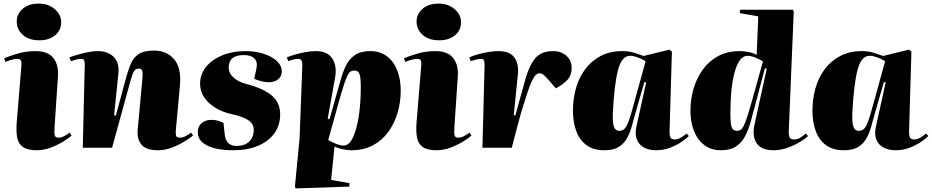

<svg xmlns="http://www.w3.org/2000/svg" viewBox="-20 -821 5179 1067"><path d="M73 -701Q73 -743 106 -772Q139 -801 197 -801Q232 -801 259.5 -787Q287 -773 303.5 -749.5Q320 -726 320 -698Q320 -652 286 -624.5Q252 -597 199 -597Q140 -597 106.5 -627.5Q73 -658 73 -701ZM99 -457Q101 -475 96.5 -484.5Q92 -494 75 -494Q66 -494 48 -489.5Q30 -485 10 -477L3 -497Q30 -509 77.5 -523Q125 -537 177 -537Q247 -537 277 -498Q307 -459 302 -395L283 -112Q281 -81 284.5 -68.5Q288 -56 304 -56Q321 -56 337.5 -65Q354 -74 367 -84L378 -68Q367 -57 336.5 -37.5Q306 -18 265.5 -2Q225 14 184 14Q133 14 107.5 -4Q82 -22 75.5 -56.5Q69 -91 73 -142Z M1053 -68Q1036 -54 1004.5 -34.5Q973 -15 934.5 -0.5Q896 14 859 14Q792 14 766.5 -17Q741 -48 745 -98L772 -392Q774 -418 770 -429Q766 -440 752 -440Q734 -440 725 -426Q716 -412 704 -368L603 0H440L451 -462Q451 -474 448.5 -484Q446 -494 429 -494Q419 -494 403.5 -490Q388 -486 374 -481L366 -502Q375 -506 401 -514Q427 -522 460.5 -529.5Q494 -537 523 -537Q581 -537 612.5 -504Q644 -471 638 -413L614 -180L624 -179L683 -398Q695 -440 709.5 -472Q724 -504 753 -522Q782 -540 837 -540Q906 -540 947.5 -492Q989 -444 980 -346L957 -96Q956 -77 958.5 -66.5Q961 -56 979 -56Q996 -56 1012.5 -65Q1029 -74 1042 -84Z M1295 -10Q1339 -10 1364.5 -34Q1390 -58 1390 -99Q1390 -133 1360 -153Q1330 -173 1267 -187Q1190 -204 1141 -249.5Q1092 -295 1092 -356Q1092 -408 1125 -449Q1158 -490 1215 -513.5Q1272 -537 1344 -537Q1400 -537 1446 -522Q1492 -507 1519 -481.5Q1546 -456 1546 -424Q1546 -397 1526 -380.5Q1506 -364 1472 -364Q1455 -364 1433 -369.5Q1411 -375 1393 -383L1405 -440Q1413 -476 1394.5 -495.5Q1376 -515 1335 -515Q1251 -515 1251 -446Q1251 -414 1277.5 -390Q1304 -366 1350 -354Q1445 -329 1491 -289.5Q1537 -250 1537 -186Q1537 -125 1505 -80.5Q1473 -36 1414.5 -11Q1356 14 1277 14Q1183 14 1131 -12.5Q1079 -39 1079 -86Q1079 -118 1100 -136.5Q1121 -155 1156 -155Q1188 -155 1222 -138L1229 -73Q1236 -10 1295 -10Z M1660 -453Q1661 -470 1657 -482Q1653 -494 1637 -494Q1624 -494 1607.5 -489.5Q1591 -485 1582 -481L1574 -502Q1590 -509 1617 -517Q1644 -525 1675.5 -531Q1707 -537 1737 -537Q1800 -537 1827 -495Q1854 -453 1842 -388L1801 -161L1811 -158L1846 -281Q1861 -332 1873.5 -378Q1886 -424 1904.5 -460Q1923 -496 1954.5 -516.5Q1986 -537 2037 -537Q2092 -537 2130 -508.5Q2168 -480 2187.5 -430Q2207 -380 2207 -317Q2207 -255 2190 -196Q2173 -137 2139 -89.5Q2105 -42 2053.5 -14Q2002 14 1932 14Q1914 14 1885.5 8.5Q1857 3 1839 -7L1820 179L1923 197L1921 216L1623 226L1619 215L1645 -54ZM1949 -429Q1938 -429 1929 -424Q1920 -419 1911.5 -402.5Q1903 -386 1892 -352.5Q1881 -319 1865 -262L1804 -43Q1828 -29 1850.5 -20.5Q1873 -12 1889 -12Q1920 -12 1941 -56Q1962 -100 1973.5 -173.5Q1985 -247 1985 -336Q1985 -387 1978.5 -408Q1972 -429 1949 -429Z M2295 -701Q2295 -743 2328 -772Q2361 -801 2419 -801Q2454 -801 2481.5 -787Q2509 -773 2525.5 -749.5Q2542 -726 2542 -698Q2542 -652 2508 -624.5Q2474 -597 2421 -597Q2362 -597 2328.5 -627.5Q2295 -658 2295 -701ZM2321 -457Q2323 -475 2318.5 -484.5Q2314 -494 2297 -494Q2288 -494 2270 -489.5Q2252 -485 2232 -477L2225 -497Q2252 -509 2299.5 -523Q2347 -537 2399 -537Q2469 -537 2499 -498Q2529 -459 2524 -395L2505 -112Q2503 -81 2506.5 -68.5Q2510 -56 2526 -56Q2543 -56 2559.5 -65Q2576 -74 2589 -84L2600 -68Q2589 -57 2558.5 -37.5Q2528 -18 2487.5 -2Q2447 14 2406 14Q2355 14 2329.5 -4Q2304 -22 2297.5 -56.5Q2291 -91 2295 -142Z M2673 -459Q2673 -472 2670.5 -483Q2668 -494 2652 -494Q2644 -494 2632 -491.5Q2620 -489 2596 -481L2588 -502Q2607 -511 2635.5 -519Q2664 -527 2694.5 -532Q2725 -537 2750 -537Q2813 -537 2838.5 -501.5Q2864 -466 2858 -408L2835 -180H2844L2899 -378Q2920 -455 2953.5 -496Q2987 -537 3054 -537Q3098 -537 3127.5 -511Q3157 -485 3157 -445Q3157 -402 3132 -376Q3107 -350 3069 -330L3025 -381Q3010 -398 2999.5 -406Q2989 -414 2978 -414Q2970 -414 2960.5 -407Q2951 -400 2938 -375Q2925 -350 2908 -297Q2895 -256 2886 -227.5Q2877 -199 2870.5 -176Q2864 -153 2858.5 -131Q2853 -109 2845 -80L2824 0H2661Z M3701 -94Q3700 -72 3705 -59Q3710 -46 3729 -46Q3748 -46 3766.5 -58Q3785 -70 3796 -79L3808 -65Q3799 -55 3772.5 -36Q3746 -17 3708 -1.5Q3670 14 3625 14Q3588 14 3560 -0.5Q3532 -15 3519.5 -44.5Q3507 -74 3517 -119L3571 -363L3561 -365L3510 -188Q3500 -152 3490 -116Q3480 -80 3463 -50.5Q3446 -21 3417 -3.5Q3388 14 3338 14Q3277 14 3238.5 -15Q3200 -44 3182 -93.5Q3164 -143 3164 -206Q3164 -272 3181 -331.5Q3198 -391 3232.5 -437Q3267 -483 3318.5 -510Q3370 -537 3439 -537Q3475 -537 3503.5 -528Q3532 -519 3557 -510L3700 -545L3714 -534ZM3422 -94Q3440 -94 3451.5 -106Q3463 -118 3474.5 -150Q3486 -182 3502 -242L3568 -481Q3544 -495 3521.5 -503Q3499 -511 3482 -511Q3435 -511 3414.5 -432Q3394 -353 3386 -199Q3383 -144 3391 -119Q3399 -94 3422 -94Z M4363 -84Q4363 -75 4367 -60.5Q4371 -46 4392 -46Q4414 -46 4431 -58Q4448 -70 4459 -79L4470 -65Q4463 -56 4433.5 -37Q4404 -18 4363 -2Q4322 14 4278 14Q4211 14 4185 -25Q4159 -64 4173 -129L4241 -439L4231 -442L4178 -242Q4165 -191 4152 -145Q4139 -99 4120 -63Q4101 -27 4069.5 -6.5Q4038 14 3987 14Q3932 14 3894 -15Q3856 -44 3836.5 -93.5Q3817 -143 3817 -206Q3817 -268 3834 -327Q3851 -386 3885 -433.5Q3919 -481 3970.5 -509Q4022 -537 4092 -537Q4110 -537 4138.5 -532Q4167 -527 4185 -516L4194 -730L4091 -748L4093 -767H4387L4391 -756ZM4075 -94Q4086 -94 4095 -99Q4104 -104 4112.5 -120.5Q4121 -137 4132 -170.5Q4143 -204 4159 -261L4220 -480Q4196 -494 4174 -502.5Q4152 -511 4135 -511Q4089 -511 4064 -425Q4039 -339 4039 -187Q4039 -136 4046 -115Q4053 -94 4075 -94Z M5032 -94Q5031 -72 5036 -59Q5041 -46 5060 -46Q5079 -46 5097.5 -58Q5116 -70 5127 -79L5139 -65Q5130 -55 5103.5 -36Q5077 -17 5039 -1.5Q5001 14 4956 14Q4919 14 4891 -0.5Q4863 -15 4850.5 -44.5Q4838 -74 4848 -119L4902 -363L4892 -365L4841 -188Q4831 -152 4821 -116Q4811 -80 4794 -50.5Q4777 -21 4748 -3.5Q4719 14 4669 14Q4608 14 4569.5 -15Q4531 -44 4513 -93.5Q4495 -143 4495 -206Q4495 -272 4512 -331.5Q4529 -391 4563.5 -437Q4598 -483 4649.5 -510Q4701 -537 4770 -537Q4806 -537 4834.5 -528Q4863 -519 4888 -510L5031 -545L5045 -534ZM4753 -94Q4771 -94 4782.5 -106Q4794 -118 4805.5 -150Q4817 -182 4833 -242L4899 -481Q4875 -495 4852.5 -503Q4830 -511 4813 -511Q4766 -511 4745.5 -432Q4725 -353 4717 -199Q4714 -144 4722 -119Q4730 -94 4753 -94Z"/></svg>

Font: Literata 72pt Black
Style: Italic
Weight: 900
Italic angle: -2°
Designer: Latin by Veronika Burian and Jose Scaglione. Greek by Irene Vlachou. Cyrillic by Vera Evstafieva
Foundry: TypeTogether
Version: Version 3.002